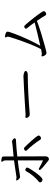

<svg xmlns="http://www.w3.org/2000/svg" viewBox="1088 -1846 785 3000"><g transform="rotate(-90 1480.0 -346.5)"><path d="M244 -428Q220 -425 217 -425Q203 -425 190 -435.5Q177 -446 168 -459.5Q159 -473 159 -477Q159 -482 164 -485Q165 -486 169 -486Q174 -486 186.5 -483.5Q199 -481 205 -481L220 -482L259 -488Q297 -494 362 -503.5Q427 -513 473 -519V-662Q473 -673 464 -686Q452 -703 452 -711V-712Q453 -719 468 -719Q482 -719 506 -713Q521 -710 526.5 -704.5Q532 -699 533.5 -689Q535 -679 535 -652V-526Q620 -536 732 -545Q739 -546 749 -548.5Q759 -551 766 -551H769Q781 -550 799 -537Q817 -524 818 -514V-511Q818 -500 811 -495Q804 -490 786 -489Q651 -482 535 -468L537 -23Q537 -4 524 11Q511 26 496 26Q482 26 465 13Q396 -42 367 -67.5Q338 -93 331.5 -102Q325 -111 325 -119Q325 -133 336 -133Q344 -133 355 -126Q376 -114 412.5 -95Q449 -76 473 -66V-461Q379 -451 244 -428ZM820 -98Q804 -98 796 -110Q769 -155 720 -217.5Q671 -280 636 -313Q623 -325 623 -335Q623 -346 634.5 -354.5Q646 -363 659 -363Q668 -363 673 -359Q705 -330 777 -249.5Q849 -169 860 -143Q862 -137 862 -135Q862 -120 847 -109Q836 -98 820 -98ZM130 -111Q130 -125 139 -131.5Q148 -138 148 -138Q185 -166 230.5 -220.5Q276 -275 303 -328Q311 -343 325 -343Q337 -343 349.5 -334Q362 -325 362 -313Q362 -301 322.5 -239.5Q283 -178 238.5 -126Q194 -74 173 -74Q159 -74 144.5 -85Q130 -96 130 -111Z M1871 -336Q1871 -324 1854.5 -314.5Q1838 -305 1821 -305Q1541 -303 1213 -275Q1205 -274 1192 -274Q1173 -274 1160.5 -284Q1148 -294 1142.5 -306.5Q1137 -319 1137 -326Q1137 -333 1141 -337.5Q1145 -342 1152 -342Q1159 -342 1168.5 -340.5Q1178 -339 1190 -339H1194Q1301 -345 1350 -349Q1624 -366 1787 -372H1790Q1813 -372 1842 -362Q1871 -352 1871 -336Z M2153 -12Q2135 -12 2122.5 -26.5Q2110 -41 2104 -57.5Q2098 -74 2098 -78Q2098 -86 2104 -89Q2105 -90 2109 -90Q2114 -90 2130 -86Q2134 -85 2141 -85Q2157 -85 2183.5 -91.5Q2210 -98 2212 -98Q2249 -165 2294 -280Q2339 -395 2373 -498Q2407 -601 2407 -615Q2407 -624 2405 -628Q2404 -629 2399.5 -635.5Q2395 -642 2395 -649Q2395 -661 2409 -661Q2418 -661 2436.5 -656.5Q2455 -652 2470 -643.5Q2485 -635 2485 -621Q2485 -599 2449.5 -505.5Q2414 -412 2362.5 -300Q2311 -188 2264 -109Q2448 -150 2629 -197Q2578 -271 2542 -312Q2531 -323 2531 -334Q2531 -344 2546 -354Q2548 -355 2553.5 -357.5Q2559 -360 2564 -360Q2572 -360 2579 -354Q2591 -345 2649 -274.5Q2707 -204 2756 -136.5Q2805 -69 2805 -56Q2805 -41 2791 -29Q2777 -17 2760 -17Q2746 -17 2742 -24Q2713 -76 2653 -162Q2593 -137 2480.5 -102Q2368 -67 2267.5 -39.5Q2167 -12 2153 -12Z"/></g></svg>

Font: Fusion Kai T
Style: Regular
Weight: 400
Designer: Fontworks Inc.
Version: Version 24.134;May 13, 2024